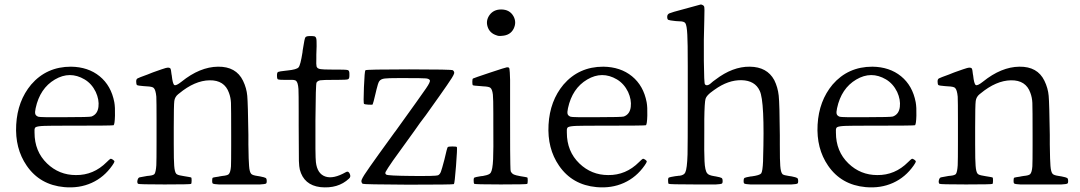

<svg xmlns="http://www.w3.org/2000/svg" viewBox="-20 -806 4721 839"><path d="M470.7 -83Q479.5 -95.7 480 -99.6Q480.5 -103.5 473.1 -108.4Q465.8 -113.3 462.4 -111.8Q459 -110.4 446.3 -97.7Q388.7 -40 311.5 -41Q238.3 -41 185.5 -91.8Q130.9 -144.5 130.9 -226.6Q130.9 -228.5 130.9 -232.4Q129.9 -246.1 135.7 -250Q143.6 -254.9 173.8 -255.9Q196.3 -256.8 279.3 -256.8Q299.8 -256.8 310.5 -256.8Q472.7 -256.8 476.6 -258.8Q481.4 -263.7 482.4 -300.8Q483.4 -337.9 479.5 -359.4Q465.8 -431.6 415.5 -472.7Q365.2 -513.7 290 -514.6Q183.6 -514.6 116.2 -436.5Q56.6 -365.2 50.8 -261.2Q44.9 -157.2 96.7 -82Q154.3 2 260.7 11.7Q326.2 17.6 380.4 -6.8Q434.6 -31.2 470.7 -83ZM147.5 -295.9Q136.7 -299.8 134.3 -307.6Q131.8 -315.4 135.7 -333Q154.3 -419.9 219.7 -458.5Q285.2 -497.1 349.6 -459Q380.9 -440.4 398.4 -404.3Q414.1 -370.1 410.2 -338.9Q406.2 -306.6 379.9 -296.9Q371.1 -293.9 263.7 -293.9Q155.3 -293 147.5 -295.9Z M815.4 -30.3Q814.5 -31.2 802.7 -33.2Q791 -35.2 785.2 -36.1Q781.2 -37.1 774.4 -38.1Q754.9 -41 750 -46.9Q743.2 -54.7 741.2 -82Q739.3 -102.5 739.3 -175.8Q739.3 -200.2 739.3 -213.9Q739.3 -226.6 739.3 -249Q739.3 -346.7 741.7 -364.7Q744.1 -382.8 758.8 -394.5Q760.7 -396.5 762.7 -397.5Q831.1 -454.1 896 -455.1Q960.9 -456.1 980.5 -400.4Q988.3 -379.9 989.3 -356.4Q990.2 -333 990.2 -212.9Q990.2 -197.3 990.2 -170.9Q990.2 -98.6 989.3 -79.1Q987.3 -52.7 979.5 -44.9Q973.6 -39.1 951.2 -37.1Q944.3 -36.1 939.5 -35.2Q938.5 -35.2 935.5 -34.2Q914.1 -31.2 910.6 -29.8Q907.2 -28.3 907.2 -19.5Q907.2 -17.6 907.2 -16.6Q907.2 -15.6 907.2 -12.7Q907.2 -5.9 910.2 -3.9Q915 -1 936.5 0Q951.2 0 1005.9 0Q1018.6 0 1025.4 0Q1032.2 0 1045.9 0Q1101.6 0 1116.2 0Q1136.7 -1 1142.6 -3.9Q1145.5 -5.9 1145.5 -12.7Q1145.5 -14.6 1145.5 -15.6Q1145.5 -25.4 1141.1 -28.3Q1136.7 -31.2 1116.2 -35.2Q1112.3 -36.1 1104.5 -37.1Q1084 -40 1078.1 -45.9Q1070.3 -53.7 1068.4 -81.1Q1066.4 -100.6 1065.4 -174.8Q1065.4 -201.2 1065.4 -216.8Q1063.5 -353.5 1060.5 -387.2Q1057.6 -420.9 1042 -453.1Q1011.7 -515.6 932.6 -514.6Q853.5 -513.7 773.4 -449.2Q749 -429.7 741.7 -434.6Q734.4 -439.5 730.5 -476.6Q730.5 -478.5 729.5 -481.4Q727.5 -502 724.6 -506.8Q719.7 -512.7 704.1 -508.8Q693.4 -505.9 652.3 -491.2Q647.5 -489.3 644.5 -488.3Q636.7 -485.4 625 -480.5Q586.9 -466.8 581.1 -463.4Q575.2 -460 575.2 -451.2Q575.2 -449.2 575.2 -448.2Q575.2 -436.5 579.1 -434.1Q583 -431.6 607.4 -429.7Q612.3 -429.7 621.1 -428.7Q645.5 -427.7 651.4 -421.9Q660.2 -414.1 663.1 -383.8Q664.1 -361.3 664.1 -280.3Q664.1 -249 664.1 -230.5Q664.1 -213.9 664.1 -185.5Q664.1 -105.5 663.1 -84Q661.1 -54.7 655.3 -45.9Q650.4 -40 632.8 -38.1Q627 -38.1 623 -37.1Q610.4 -35.2 590.8 -31.2Q584 -30.3 581.1 -19.5Q578.1 -8.8 583 -2.9Q585 0 699.2 0Q812.5 0 814.9 -2.4Q817.4 -4.9 817.4 -17.1Q817.4 -29.3 815.4 -30.3Z M1504.9 -25.4Q1514.6 -33.2 1508.3 -46.9Q1502 -60.5 1491.2 -53.7Q1436.5 -22.5 1401.4 -34.7Q1366.2 -46.9 1360.4 -97.7Q1357.4 -122.1 1358.4 -280.8Q1359.4 -439.5 1363.3 -445.3Q1368.2 -453.1 1379.4 -455.1Q1390.6 -457 1440.4 -457Q1445.3 -457 1455.1 -457Q1494.1 -457 1500.5 -459.5Q1506.8 -461.9 1506.8 -474.6Q1506.8 -477.5 1506.8 -479.5Q1506.8 -481.4 1506.8 -484.4Q1506.8 -497.1 1500.5 -499.5Q1494.1 -502 1456.1 -502Q1446.3 -502 1441.4 -502Q1437.5 -502 1429.7 -502Q1391.6 -502 1380.9 -503.9Q1366.2 -505.9 1363.3 -515.6Q1361.3 -523.4 1362.3 -549.8Q1362.3 -553.7 1362.3 -555.7Q1362.3 -559.6 1362.3 -567.4Q1364.3 -612.3 1363.3 -624Q1363.3 -640.6 1358.4 -644.5Q1355.5 -648.4 1343.8 -648.4Q1340.8 -648.4 1339.8 -648.4Q1336.9 -648.4 1333 -648.4Q1317.4 -648.4 1314 -642.1Q1310.5 -635.7 1304.7 -597.7Q1303.7 -589.8 1302.7 -585.9Q1302.7 -583 1301.8 -577.1Q1293 -521.5 1284.7 -511.7Q1276.4 -502 1236.3 -498Q1231.4 -497.1 1228.5 -497.1Q1200.2 -494.1 1195.3 -491.7Q1190.4 -489.3 1190.4 -477.5V-474.6Q1190.4 -460.9 1194.8 -459Q1199.2 -457 1223.6 -457Q1227.5 -457 1229.5 -457Q1235.4 -457 1246.1 -457Q1267.6 -458 1273.4 -453.1Q1282.2 -446.3 1284.2 -417Q1285.2 -396.5 1285.2 -318.4Q1285.2 -282.2 1285.2 -259.8Q1285.2 -258.8 1285.2 -256.8Q1286.1 -127 1286.1 -102.5Q1287.1 -77.1 1290 -65.4Q1307.6 2.9 1379.9 11.7Q1457 19.5 1504.9 -25.4Z M1976.6 -163.1Q1975.6 -166 1957 -166Q1939.5 -166 1936.5 -163.1Q1933.6 -160.2 1921.9 -108.4Q1911.1 -67.4 1906.7 -55.7Q1902.3 -43.9 1894 -40Q1885.7 -36.1 1779.8 -37.1Q1673.8 -38.1 1668 -43L1667 -43.9Q1662.1 -46.9 1665 -54.7Q1670.9 -66.4 1697.3 -104.5Q1716.8 -131.8 1791 -234.4Q1806.6 -256.8 1815.4 -269Q1824.2 -281.2 1840.8 -302.7Q1914.1 -405.3 1932.6 -432.6Q1960 -471.7 1963.9 -483.4Q1966.8 -491.2 1960.9 -497.1L1959 -499Q1955.1 -502.9 1767.6 -502.9Q1580.1 -502.9 1576.7 -499Q1573.2 -495.1 1570.3 -424.8Q1567.4 -354.5 1570.8 -352.1Q1574.2 -349.6 1590.3 -348.6Q1606.4 -347.7 1608.4 -349.6Q1611.3 -355.5 1621.1 -397.5Q1623 -403.3 1625 -414.1Q1631.8 -442.4 1636.7 -450.2Q1643.6 -460.9 1661.1 -462.9Q1674.8 -464.8 1720.7 -464.8Q1738.3 -464.8 1749 -464.8Q1827.1 -464.8 1841.3 -463.4Q1855.5 -461.9 1858.4 -455.1Q1861.3 -448.2 1841.8 -419.9Q1821.3 -389.6 1708 -232.4Q1707 -230.5 1704.1 -227.5Q1619.1 -110.4 1596.7 -78.1Q1565.4 -34.2 1560.5 -20.5Q1556.6 -10.7 1564.5 -2.9Q1567.4 0 1763.7 1Q1960 1 1963.4 -1.5Q1966.8 -3.9 1972.7 -80.6Q1978.5 -157.2 1976.6 -163.1Z M2284.2 -30.3Q2283.2 -31.2 2271.5 -33.2Q2259.8 -35.2 2253.9 -36.1Q2232.4 -40 2225.1 -43.5Q2217.8 -46.9 2212.9 -54.7Q2210 -59.6 2210 -89.8Q2209 -119.1 2209 -283.2Q2209 -297.9 2209 -324.2Q2209 -428.7 2209 -457Q2208 -496.1 2206.1 -505.9Q2204.1 -512.7 2197.3 -511.7Q2195.3 -511.7 2194.3 -511.7Q2190.4 -511.7 2120.1 -488.3Q2049.8 -464.8 2046.9 -462.9Q2043.9 -460.9 2043.9 -448.2Q2043.9 -435.5 2046.4 -433.6Q2048.8 -431.6 2080.1 -429.7Q2084 -429.7 2091.8 -428.7Q2115.2 -427.7 2122.1 -422.9Q2130.9 -417 2133.8 -392.6Q2135.7 -375 2135.7 -309.6Q2135.7 -293 2135.7 -283.2Q2135.7 -278.3 2135.7 -267.6Q2136.7 -143.6 2134.8 -110.4Q2132.8 -63.5 2124 -50.8Q2118.2 -42 2094.7 -38.1Q2091.8 -37.1 2090.8 -37.1Q2086.9 -36.1 2081.1 -36.1Q2057.6 -32.2 2053.7 -30.3Q2049.8 -28.3 2049.8 -21.5Q2049.8 -18.6 2049.8 -17.6Q2049.8 -6.8 2051.8 -2.9Q2053.7 0 2168 0Q2281.2 0 2283.7 -2.4Q2286.1 -4.9 2286.1 -17.1Q2286.1 -29.3 2284.2 -30.3ZM2172.9 -649.4Q2210 -651.4 2224.6 -680.7Q2238.3 -709 2223.6 -735.4Q2207 -764.6 2169.9 -764.6Q2136.7 -764.6 2119.1 -740.2Q2102.5 -716.8 2110.4 -690.4Q2119.1 -661.1 2150.4 -651.4Q2159.2 -647.5 2172.9 -649.4Z M2796.9 -83Q2805.7 -95.7 2806.2 -99.6Q2806.6 -103.5 2799.3 -108.4Q2792 -113.3 2788.6 -111.8Q2785.2 -110.4 2772.5 -97.7Q2714.8 -40 2637.7 -41Q2564.5 -41 2511.7 -91.8Q2457 -144.5 2457 -226.6Q2457 -228.5 2457 -232.4Q2456.1 -246.1 2461.9 -250Q2469.7 -254.9 2500 -255.9Q2522.5 -256.8 2605.5 -256.8Q2626 -256.8 2636.7 -256.8Q2798.8 -256.8 2802.7 -258.8Q2807.6 -263.7 2808.6 -300.8Q2809.6 -337.9 2805.7 -359.4Q2792 -431.6 2741.7 -472.7Q2691.4 -513.7 2616.2 -514.6Q2509.8 -514.6 2442.4 -436.5Q2382.8 -365.2 2377 -261.2Q2371.1 -157.2 2422.9 -82Q2480.5 2 2586.9 11.7Q2652.3 17.6 2706.5 -6.8Q2760.7 -31.2 2796.9 -83ZM2473.6 -295.9Q2462.9 -299.8 2460.4 -307.6Q2458 -315.4 2461.9 -333Q2480.5 -419.9 2545.9 -458.5Q2611.3 -497.1 2675.8 -459Q2707 -440.4 2724.6 -404.3Q2740.2 -370.1 2736.3 -338.9Q2732.4 -306.6 2706.1 -296.9Q2697.3 -293.9 2589.8 -293.9Q2481.4 -293 2473.6 -295.9Z M3108.4 0Q3128.9 -1 3134.8 -3.9Q3137.7 -5.9 3137.7 -12.7Q3137.7 -14.6 3137.7 -15.6Q3137.7 -25.4 3133.3 -28.3Q3128.9 -31.2 3107.4 -35.2Q3105.5 -35.2 3101.6 -36.1Q3076.2 -40 3070.3 -48.8Q3060.5 -60.5 3058.6 -101.6Q3056.6 -130.9 3057.6 -240.2Q3057.6 -255.9 3057.6 -264.6Q3057.6 -271.5 3057.6 -285.2Q3058.6 -358.4 3063 -374Q3067.4 -389.6 3095.7 -409.2Q3100.6 -412.1 3102.5 -414.1Q3162.1 -457 3220.7 -455.6Q3279.3 -454.1 3299.8 -409.2Q3322.3 -363.3 3314.5 -109.4Q3314.5 -106.4 3314.5 -102.5Q3312.5 -56.6 3306.2 -48.3Q3299.8 -40 3264.6 -35.2H3261.7Q3238.3 -31.2 3233.9 -28.8Q3229.5 -26.4 3229.5 -15.6Q3229.5 -14.6 3229.5 -12.7Q3229.5 -5.9 3232.4 -3.9Q3238.3 -1 3258.8 0Q3273.4 0 3328.1 0Q3341.8 0 3348.6 0Q3355.5 0 3369.1 0Q3423.8 0 3438.5 0Q3459 -1 3464.8 -3.9Q3467.8 -5.9 3467.8 -12.7Q3467.8 -14.6 3467.8 -15.6Q3467.8 -25.4 3463.4 -28.3Q3459 -31.2 3439.5 -35.2Q3434.6 -36.1 3426.8 -37.1Q3405.3 -40 3399.4 -44.9Q3391.6 -52.7 3389.6 -81.1Q3387.7 -100.6 3387.7 -173.8Q3387.7 -200.2 3387.7 -214.8Q3386.7 -351.6 3382.8 -388.2Q3378.9 -424.8 3363.3 -456.1Q3332 -513.7 3256.8 -514.6Q3181.6 -515.6 3106.4 -458Q3102.5 -455.1 3095.7 -450.2Q3085 -441.4 3082 -438.5Q3067.4 -428.7 3060.5 -437.5Q3056.6 -441.4 3055.7 -539.1Q3054.7 -636.7 3057.6 -717.8Q3059.6 -775.4 3056.6 -778.3Q3055.7 -781.2 3049.8 -784.2Q3043.9 -787.1 3041 -786.1Q3039.1 -786.1 2969.7 -766.6Q2914.1 -752 2904.8 -747.6Q2895.5 -743.2 2895.5 -732.4Q2895.5 -721.7 2900.4 -719.2Q2905.3 -716.8 2932.6 -713.9Q2938.5 -712.9 2949.2 -712.9Q2968.8 -712.9 2974.6 -705.1Q2981.4 -695.3 2983.4 -654.3Q2985.4 -625 2985.4 -515.6Q2985.4 -460.9 2985.4 -427.7Q2985.4 -396.5 2985.4 -342.8Q2985.4 -175.8 2984.4 -130.9Q2982.4 -68.4 2974.6 -52.7Q2969.7 -41 2950.2 -38.1Q2943.4 -38.1 2939.9 -37.1Q2936.5 -36.1 2930.7 -36.1Q2907.2 -32.2 2903.3 -30.3Q2899.4 -28.3 2899.4 -21.5Q2899.4 -18.6 2899.4 -17.6Q2899.4 -6.8 2901.4 -2.9Q2903.3 0 3017.6 0Q3024.4 0 3038.1 0Q3093.8 0 3108.4 0Z M3972.7 -83Q3981.4 -95.7 3981.9 -99.6Q3982.4 -103.5 3975.1 -108.4Q3967.8 -113.3 3964.4 -111.8Q3960.9 -110.4 3948.2 -97.7Q3890.6 -40 3813.5 -41Q3740.2 -41 3687.5 -91.8Q3632.8 -144.5 3632.8 -226.6Q3632.8 -228.5 3632.8 -232.4Q3631.8 -246.1 3637.7 -250Q3645.5 -254.9 3675.8 -255.9Q3698.2 -256.8 3781.2 -256.8Q3801.8 -256.8 3812.5 -256.8Q3974.6 -256.8 3978.5 -258.8Q3983.4 -263.7 3984.4 -300.8Q3985.4 -337.9 3981.4 -359.4Q3967.8 -431.6 3917.5 -472.7Q3867.2 -513.7 3792 -514.6Q3685.5 -514.6 3618.2 -436.5Q3558.6 -365.2 3552.7 -261.2Q3546.9 -157.2 3598.6 -82Q3656.2 2 3762.7 11.7Q3828.1 17.6 3882.3 -6.8Q3936.5 -31.2 3972.7 -83ZM3649.4 -295.9Q3638.7 -299.8 3636.2 -307.6Q3633.8 -315.4 3637.7 -333Q3656.2 -419.9 3721.7 -458.5Q3787.1 -497.1 3851.6 -459Q3882.8 -440.4 3900.4 -404.3Q3916 -370.1 3912.1 -338.9Q3908.2 -306.6 3881.8 -296.9Q3873 -293.9 3765.6 -293.9Q3657.2 -293 3649.4 -295.9Z M4317.4 -30.3Q4316.4 -31.2 4304.7 -33.2Q4293 -35.2 4287.1 -36.1Q4283.2 -37.1 4276.4 -38.1Q4256.8 -41 4252 -46.9Q4245.1 -54.7 4243.2 -82Q4241.2 -102.5 4241.2 -175.8Q4241.2 -200.2 4241.2 -213.9Q4241.2 -226.6 4241.2 -249Q4241.2 -346.7 4243.7 -364.7Q4246.1 -382.8 4260.7 -394.5Q4262.7 -396.5 4264.6 -397.5Q4333 -454.1 4397.9 -455.1Q4462.9 -456.1 4482.4 -400.4Q4490.2 -379.9 4491.2 -356.4Q4492.2 -333 4492.2 -212.9Q4492.2 -197.3 4492.2 -170.9Q4492.2 -98.6 4491.2 -79.1Q4489.3 -52.7 4481.4 -44.9Q4475.6 -39.1 4453.1 -37.1Q4446.3 -36.1 4441.4 -35.2Q4440.4 -35.2 4437.5 -34.2Q4416 -31.2 4412.6 -29.8Q4409.2 -28.3 4409.2 -19.5Q4409.2 -17.6 4409.2 -16.6Q4409.2 -15.6 4409.2 -12.7Q4409.2 -5.9 4412.1 -3.9Q4417 -1 4438.5 0Q4453.1 0 4507.8 0Q4520.5 0 4527.3 0Q4534.2 0 4547.9 0Q4603.5 0 4618.2 0Q4638.7 -1 4644.5 -3.9Q4647.5 -5.9 4647.5 -12.7Q4647.5 -14.6 4647.5 -15.6Q4647.5 -25.4 4643.1 -28.3Q4638.7 -31.2 4618.2 -35.2Q4614.3 -36.1 4606.4 -37.1Q4585.9 -40 4580.1 -45.9Q4572.3 -53.7 4570.3 -81.1Q4568.4 -100.6 4567.4 -174.8Q4567.4 -201.2 4567.4 -216.8Q4565.4 -353.5 4562.5 -387.2Q4559.6 -420.9 4543.9 -453.1Q4513.7 -515.6 4434.6 -514.6Q4355.5 -513.7 4275.4 -449.2Q4251 -429.7 4243.7 -434.6Q4236.3 -439.5 4232.4 -476.6Q4232.4 -478.5 4231.4 -481.4Q4229.5 -502 4226.6 -506.8Q4221.7 -512.7 4206.1 -508.8Q4195.3 -505.9 4154.3 -491.2Q4149.4 -489.3 4146.5 -488.3Q4138.7 -485.4 4127 -480.5Q4088.9 -466.8 4083 -463.4Q4077.1 -460 4077.1 -451.2Q4077.1 -449.2 4077.1 -448.2Q4077.1 -436.5 4081.1 -434.1Q4085 -431.6 4109.4 -429.7Q4114.3 -429.7 4123 -428.7Q4147.5 -427.7 4153.3 -421.9Q4162.1 -414.1 4165 -383.8Q4166 -361.3 4166 -280.3Q4166 -249 4166 -230.5Q4166 -213.9 4166 -185.5Q4166 -105.5 4165 -84Q4163.1 -54.7 4157.2 -45.9Q4152.3 -40 4134.8 -38.1Q4128.9 -38.1 4125 -37.1Q4112.3 -35.2 4092.8 -31.2Q4085.9 -30.3 4083 -19.5Q4080.1 -8.8 4085 -2.9Q4086.9 0 4201.2 0Q4314.5 0 4316.9 -2.4Q4319.3 -4.9 4319.3 -17.1Q4319.3 -29.3 4317.4 -30.3Z"/></svg>

Font: Bpmf GenWan Min R
Style: R
Weight: 400
Foundry: But Ko
Version: Version 1.320